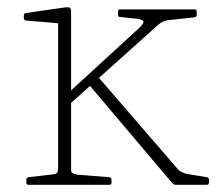

<svg xmlns="http://www.w3.org/2000/svg" viewBox="-20 -512 607 532"><path d="M141 0V-327H177V0ZM59 0Q53 0 53 -6V-14Q53 -20 59 -21L128 -29Q136 -30 138.5 -33.5Q141 -37 141 -47V-180H177V-43Q177 -35 180.5 -32.5Q184 -30 194 -28L283 -21Q289 -20 289 -14V-6Q289 0 283 0ZM141 -327V-471L160 -446L52 -455Q46 -456 46 -462V-469Q46 -475 52 -476L157 -491Q170 -493 173.5 -490.5Q177 -488 177 -480V-327ZM467 0Q461 0 457 -5L226 -278L251 -300L473 -43Q477 -38 484 -35Q491 -32 498 -30L553 -21Q559 -20 559 -14V-6Q559 0 553 0ZM166 -217 160 -246 364 -433Q381 -448 376.5 -454Q372 -460 350 -461L313 -465Q307 -465 307 -471V-480Q307 -486 313 -486H519Q525 -486 525 -480V-471Q525 -465 519 -464L445 -456Q438 -455 431.5 -452Q425 -449 419 -444Z"/></svg>

Font: Hahmlet Thin
Style: Regular
Weight: 250
Version: Version 1.002